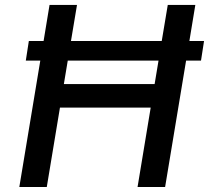

<svg xmlns="http://www.w3.org/2000/svg" viewBox="-20 -747 835 767"><path d="M141 -505H83.1L95.2 -583.1H154.1L177.9 -727.3H287.6L263.5 -583.1H626.1L650.2 -727.3H760.3L736.5 -583.1H795.1L783 -505H723.4L639.6 0H529.5L582 -317.1H219.5L166.9 0H57.2ZM597.7 -411.2 613.3 -505H250.7L235.1 -411.2Z"/></svg>

Font: Inter P Medium
Style: Italic
Weight: 500
Italic angle: 9.39999°
Designer: Rasmus Andersson
Foundry: rsms
Version: Version 3.018;git-588b23468